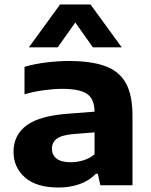

<svg xmlns="http://www.w3.org/2000/svg" viewBox="-20 -828 676 858"><path d="M242.5 10Q142.5 10 91.5 -35Q40.5 -80 40.5 -149.5Q40.5 -225.5 100.2 -268.8Q160 -312 293 -320.5L402.5 -329Q401.5 -387 368.2 -409Q335 -431 258 -431Q223 -431 177 -425Q131 -419 89.5 -406.5V-529.5Q136 -543 189.2 -549.2Q242.5 -555.5 287.5 -555.5Q386 -555.5 449 -533Q512 -510.5 542 -457.2Q572 -404 572 -311.5V0H428.5L417 -51.5H408.5Q379 -20.5 335.5 -5.2Q292 10 242.5 10ZM212 -163.5Q212 -136 232.5 -119.5Q253 -103 296 -103Q323.5 -103 351.5 -111.2Q379.5 -119.5 402.5 -138V-236.5L308.5 -229Q255.5 -224.5 233.8 -208Q212 -191.5 212 -163.5ZM109 -616.5 248.5 -808H384.5L524 -616.5H395L316.5 -727.5L238 -616.5Z"/></svg>

Font: Encode Sans Exp
Style: Bold
Weight: 700
Width: 7
Designer: Multiple Designers
Foundry: Impallari Type
Version: Version 3.002; ttfautohint (v1.8.3) -l 8 -r 50 -G 200 -x 14 